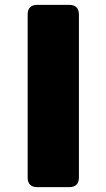

<svg xmlns="http://www.w3.org/2000/svg" viewBox="-20 -770 438 790"><path d="M93.8 -710.9V-39.1C93.8 -13.7 107.4 0 132.8 0H265.6C291 0 304.7 -13.7 304.7 -39.1V-710.9C304.7 -736.3 291 -750 265.6 -750H132.8C107.4 -750 93.8 -736.3 93.8 -710.9Z"/></svg>

Font: Gyrotrope Black
Style: Regular
Weight: 900
Designer: David Moles
Version: Version 1.003;Glyphs 3.3.1 (3343)